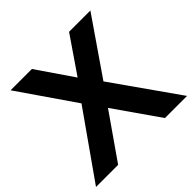

<svg xmlns="http://www.w3.org/2000/svg" viewBox="-198 -1027 1230 1230"><g transform="rotate(-45 417.0 -412.5)"><path d="M4.5 0H205L417 -304L629 0H829.5L516.5 -444.5L778.5 -825H585.5L417 -579L248.5 -825H55.5L317.5 -444.5Z"/></g></svg>

Font: Spartan
Style: Bold
Weight: 700
Designer: Matt Bailey, Mirko Velimirovic
Foundry: Matt Bailey
Version: Version 1.003; ttfautohint (v1.8.3)